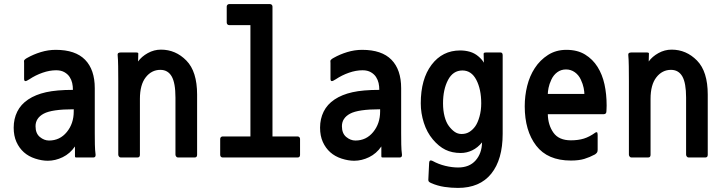

<svg xmlns="http://www.w3.org/2000/svg" viewBox="-20 -721 3540 940"><path d="M357 50Q350 50 348.5 49Q347 48 347 42V-4Q323 31 287 48.5Q251 66 214 66Q185 66 152.5 55.5Q120 45 97 24.5Q74 4 60.5 -26Q47 -56 47 -96Q47 -139 64.5 -174.5Q82 -210 118 -234Q154 -258 205.5 -269.5Q257 -281 337 -281Q337 -299 333.5 -314.5Q330 -330 321 -344Q312 -358 295.5 -367.5Q279 -377 255 -377Q223 -377 188.5 -365Q154 -353 124 -333Q109 -323 103.5 -324Q98 -325 98 -335V-413Q98 -415 97.5 -420.5Q97 -426 101 -429Q106 -434 114 -438Q144 -455 180 -466Q216 -477 253 -477Q349 -477 396.5 -428.5Q444 -380 444 -289V-69Q444 -42 444.5 -14Q445 14 448 36Q449 50 437 50ZM154 -103Q154 -68 175 -50.5Q196 -33 220 -33Q273 -33 307 -74.5Q341 -116 341 -175V-186Q234 -186 194 -164.5Q154 -143 154 -103Z M851 50Q846 50 842.5 45.5Q839 41 839 36V-243Q839 -315 820.5 -347Q802 -379 765 -379Q722 -379 693.5 -342.5Q665 -306 665 -237V37Q665 50 653 50H571Q566 50 562.5 45.5Q559 41 559 36V-323Q559 -361 558.5 -396Q558 -431 556 -451Q554 -464 570 -464H648Q659 -464 657 -456L656 -420Q673 -444 703.5 -461Q734 -478 768 -478Q840 -478 892.5 -424.5Q945 -371 945 -258V37Q945 50 933 50Z M1070 50Q1065 50 1061.5 46.5Q1058 43 1058 37V-41Q1058 -46 1061.5 -49.5Q1065 -53 1070 -53H1206V-598H1102Q1097 -598 1093.5 -601.5Q1090 -605 1090 -611V-689Q1090 -694 1093.5 -697.5Q1097 -701 1102 -701H1302Q1307 -701 1310.5 -697.5Q1314 -694 1314 -689V-53H1437Q1442 -53 1445.5 -49.5Q1449 -46 1449 -41V37Q1449 50 1437 50Z M1857 50Q1850 50 1848.5 49Q1847 48 1847 42V-4Q1823 31 1787 48.5Q1751 66 1714 66Q1685 66 1652.5 55.5Q1620 45 1597 24.5Q1574 4 1560.5 -26Q1547 -56 1547 -96Q1547 -139 1564.5 -174.5Q1582 -210 1618 -234Q1654 -258 1705.5 -269.5Q1757 -281 1837 -281Q1837 -299 1833.5 -314.5Q1830 -330 1821 -344Q1812 -358 1795.5 -367.5Q1779 -377 1755 -377Q1723 -377 1688.5 -365Q1654 -353 1624 -333Q1609 -323 1603.5 -324Q1598 -325 1598 -335V-413Q1598 -415 1597.5 -420.5Q1597 -426 1601 -429Q1606 -434 1614 -438Q1644 -455 1680 -466Q1716 -477 1753 -477Q1849 -477 1896.5 -428.5Q1944 -380 1944 -289V-69Q1944 -42 1944.5 -14Q1945 14 1948 36Q1949 50 1937 50ZM1654 -103Q1654 -68 1675 -50.5Q1696 -33 1720 -33Q1773 -33 1807 -74.5Q1841 -116 1841 -175V-186Q1734 -186 1694 -164.5Q1654 -143 1654 -103Z M2222 199Q2189 199 2155.5 194Q2122 189 2090 175Q2082 171 2079.5 168Q2077 165 2077 159L2081 76Q2082 59 2098 67Q2127 83 2160 91Q2193 99 2223 99Q2278 99 2308.5 64.5Q2339 30 2340 -24Q2319 2 2292 15Q2265 28 2236 28Q2193 28 2160.5 12Q2128 -4 2099 -38.5Q2070 -73 2055 -120Q2040 -167 2040 -215Q2040 -334 2093 -404Q2146 -474 2233 -474Q2258 -474 2280.5 -467.5Q2303 -461 2321.5 -445.5Q2340 -430 2349 -414L2348 -451Q2347 -459 2349 -461.5Q2351 -464 2359 -464H2431Q2441 -464 2441 -450V-66Q2441 60 2385 129.5Q2329 199 2222 199ZM2244 -376Q2198 -376 2173.5 -329.5Q2149 -283 2149 -215Q2149 -180 2156.5 -151Q2164 -122 2177.5 -104Q2191 -86 2206 -75.5Q2221 -65 2240 -65Q2262 -65 2278.5 -75.5Q2295 -86 2307 -103Q2319 -120 2327.5 -150Q2336 -180 2336 -215Q2336 -284 2312 -330Q2288 -376 2244 -376Z M2949 -177Q2949 -169 2945.5 -165.5Q2942 -162 2936 -162H2662Q2663 -109 2689.5 -71.5Q2716 -34 2775 -34Q2811 -34 2838.5 -42.5Q2866 -51 2895 -72Q2903 -76 2904.5 -71Q2906 -66 2906 -59V12Q2906 21 2903 25.5Q2900 30 2893 35Q2867 49 2840.5 57Q2814 65 2775 65Q2661 65 2605 -8Q2549 -81 2549 -201Q2549 -252 2561 -300.5Q2573 -349 2598.5 -388Q2624 -427 2663 -452Q2702 -477 2753 -477Q2807 -477 2844.5 -454Q2882 -431 2905.5 -393.5Q2929 -356 2939.5 -308Q2950 -260 2950 -204Q2950 -197 2949.5 -188.5Q2949 -180 2949 -177ZM2751 -381Q2727 -381 2708.5 -367.5Q2690 -354 2679.5 -331.5Q2669 -309 2665.5 -290.5Q2662 -272 2662 -261H2841Q2841 -272 2837.5 -290.5Q2834 -309 2823.5 -331.5Q2813 -354 2794 -367.5Q2775 -381 2751 -381Z M3351 50Q3346 50 3342.5 45.5Q3339 41 3339 36V-243Q3339 -315 3320.5 -347Q3302 -379 3265 -379Q3222 -379 3193.5 -342.5Q3165 -306 3165 -237V37Q3165 50 3153 50H3071Q3066 50 3062.5 45.5Q3059 41 3059 36V-323Q3059 -361 3058.5 -396Q3058 -431 3056 -451Q3054 -464 3070 -464H3148Q3159 -464 3157 -456L3156 -420Q3173 -444 3203.5 -461Q3234 -478 3268 -478Q3340 -478 3392.5 -424.5Q3445 -371 3445 -258V37Q3445 50 3433 50Z"/></svg>

Font: NanumGothicCoding
Style: Bold
Weight: 700
Monospace: yes
Designer: Kwon Bruce; Nicolas Noh; Sung-woo Choi; Go-un Cha; Soo-hyun Park;
Foundry: NHN Corporation
Version: Version 2.000;PS 1;hotconv 1.0.49;makeotf.lib2.0.14853